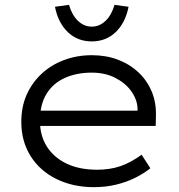

<svg xmlns="http://www.w3.org/2000/svg" viewBox="-20 -763 740 793"><path d="M368 10Q281 10 212.5 -24Q144 -58 106 -119Q68 -180 68 -259Q68 -322 90 -371.5Q112 -421 151.5 -458Q191 -495 244.5 -515Q298 -535 359 -535Q418 -535 467 -516.5Q516 -498 552 -464Q588 -430 607 -384Q626 -338 624 -282L623 -243H129L118 -306H566L548 -293V-317Q546 -353 522 -386.5Q498 -420 456 -441.5Q414 -463 359 -463Q297 -463 248.5 -441.5Q200 -420 172.5 -376Q145 -332 145 -264Q145 -202 174 -157Q203 -112 255.5 -87Q308 -62 381 -62Q435 -62 478 -77Q521 -92 565 -124L601 -68Q575 -47 539 -29Q503 -11 460 -0.5Q417 10 368 10ZM359 -592Q300 -592 260 -630.5Q220 -669 207 -735L265 -743Q277 -701 302 -677Q327 -653 359 -653Q391 -653 416 -677Q441 -701 453 -743L511 -735Q498 -669 458 -630.5Q418 -592 359 -592Z"/></svg>

Font: Lexend Exa Light
Style: Regular
Weight: 300
Designer: Bonnie Shaver-Troup, Thomas Jockin
Foundry: Lexend
Version: Version 1.007